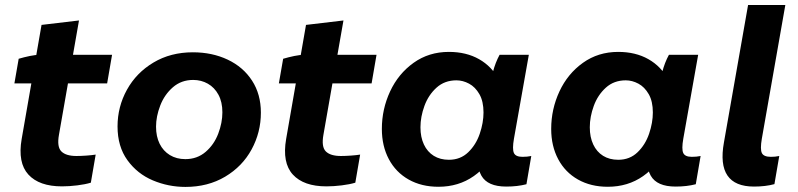

<svg xmlns="http://www.w3.org/2000/svg" viewBox="-20 -740 3203 771"><path d="M67 -181.8 146.8 -640 297.2 -657.8 216.8 -199Q208 -150.2 226.5 -131.9Q245 -113.6 286.8 -113.6Q304.4 -113.6 327 -115.2Q349.6 -116.8 364.2 -119.2L344.8 -6.4Q322.4 0.4 290.1 4.4Q257.8 8.4 229 8.4Q137.4 8.4 94 -39Q50.6 -86.4 67 -181.8ZM141 -520H430L410.2 -405H37.8L55 -504Q76.6 -510.4 99.8 -515.2Q123 -520 141 -520Z M452 -232.4Q452 -311.2 489.7 -379.5Q527.4 -447.8 596.3 -488.9Q665.2 -530 754.4 -530Q832 -530 894.3 -500.5Q956.6 -471 992.1 -416.3Q1027.6 -361.6 1027.6 -287.6Q1027.6 -208.6 990.4 -140.1Q953.2 -71.6 884.1 -30.5Q815 10.6 724.6 10.6Q656.2 10.6 593.9 -15.6Q531.6 -41.8 491.8 -96.6Q452 -151.4 452 -232.4ZM873 -288.8Q873 -330.4 857.2 -359.6Q841.4 -388.8 814.7 -403.9Q788 -419 755.8 -419Q708.2 -419 674.3 -389.6Q640.4 -360.2 623.5 -316.3Q606.6 -272.4 606.6 -231.2Q606.6 -192 621 -162.8Q635.4 -133.6 662.1 -117.3Q688.8 -101 724.2 -101Q771.8 -101 805.7 -130.1Q839.6 -159.2 856.3 -203.1Q873 -247 873 -288.8Z M1129 -181.8 1208.8 -640 1359.2 -657.8 1278.8 -199Q1270 -150.2 1288.5 -131.9Q1307 -113.6 1348.8 -113.6Q1366.4 -113.6 1389 -115.2Q1411.6 -116.8 1426.2 -119.2L1406.8 -6.4Q1384.4 0.4 1352.1 4.4Q1319.8 8.4 1291 8.4Q1199.4 8.4 1156 -39Q1112.6 -86.4 1129 -181.8ZM1203 -520H1492L1472.2 -405H1099.8L1117 -504Q1138.6 -510.4 1161.8 -515.2Q1185 -520 1203 -520Z M1903.2 -166.6 1922.4 -165.2 1954.2 -430.8Q1956.4 -438.8 1959.2 -450.2Q1969.2 -489 1986.2 -520H2103.6L2043.8 -182.8Q2036.6 -141.4 2043.6 -125.8Q2050.6 -110.2 2078.2 -110.2Q2097.6 -110.2 2113.4 -113.6L2094 -0.2Q2058 9.2 2012.8 9.2Q1938 9.2 1913.1 -34.6Q1888.2 -78.4 1903.2 -166.6ZM2009.8 -302.2Q2009.8 -219 1976.6 -147.3Q1943.4 -75.6 1882.4 -32.8Q1821.4 10 1740.6 10Q1672.6 10 1621.1 -19Q1569.6 -48 1541.5 -100.8Q1513.4 -153.6 1513.4 -222.2Q1513.4 -301.8 1546.5 -372.9Q1579.6 -444 1640.9 -487.8Q1702.2 -531.6 1782.4 -531.6Q1852.4 -531.6 1903.9 -502.3Q1955.4 -473 1982.6 -420.7Q2009.8 -368.4 2009.8 -302.2ZM1668.4 -228.8Q1668.4 -189.2 1682.3 -159.7Q1696.2 -130.2 1721.8 -114.3Q1747.4 -98.4 1782.6 -98.4Q1828.8 -98.4 1860.1 -128.5Q1891.4 -158.6 1906.5 -202.9Q1921.6 -247.2 1921.6 -288.4Q1921.6 -333.2 1905 -362Q1888.4 -390.8 1863.5 -404.1Q1838.6 -417.4 1812.8 -417.4Q1765.4 -417.4 1732.9 -388Q1700.4 -358.6 1684.4 -314.8Q1668.4 -271 1668.4 -228.8Z M2583.2 -166.6 2602.4 -165.2 2634.2 -430.8Q2636.4 -438.8 2639.2 -450.2Q2649.2 -489 2666.2 -520H2783.6L2723.8 -182.8Q2716.6 -141.4 2723.6 -125.8Q2730.6 -110.2 2758.2 -110.2Q2777.6 -110.2 2793.4 -113.6L2774 -0.2Q2738 9.2 2692.8 9.2Q2618 9.2 2593.1 -34.6Q2568.2 -78.4 2583.2 -166.6ZM2689.8 -302.2Q2689.8 -219 2656.6 -147.3Q2623.4 -75.6 2562.4 -32.8Q2501.4 10 2420.6 10Q2352.6 10 2301.1 -19Q2249.6 -48 2221.5 -100.8Q2193.4 -153.6 2193.4 -222.2Q2193.4 -301.8 2226.5 -372.9Q2259.6 -444 2320.9 -487.8Q2382.2 -531.6 2462.4 -531.6Q2532.4 -531.6 2583.9 -502.3Q2635.4 -473 2662.6 -420.7Q2689.8 -368.4 2689.8 -302.2ZM2348.4 -228.8Q2348.4 -189.2 2362.3 -159.7Q2376.2 -130.2 2401.8 -114.3Q2427.4 -98.4 2462.6 -98.4Q2508.8 -98.4 2540.1 -128.5Q2571.4 -158.6 2586.5 -202.9Q2601.6 -247.2 2601.6 -288.4Q2601.6 -333.2 2585 -362Q2568.4 -390.8 2543.5 -404.1Q2518.6 -417.4 2492.8 -417.4Q2445.4 -417.4 2412.9 -388Q2380.4 -358.6 2364.4 -314.8Q2348.4 -271 2348.4 -228.8Z M2887 -167.8 2984 -720H3133.6L3039.2 -182.8Q3032 -141 3039.3 -125.6Q3046.6 -110.2 3075.8 -110.2Q3093.4 -110.2 3109.2 -113.6L3089.8 -0.6Q3053.8 9.2 3007.8 9.2Q2931.6 9.2 2901.3 -35Q2871 -79.2 2887 -167.8Z"/></svg>

Font: Fixel Italic Variable 20240409 Display Thin
Style: Italic
Weight: 100
Italic angle: -10°
Designer: AlfaBravo + MacPaw
Foundry: Kyrylo Tkachov, Marchela Mozhyna, Serhii Makarenko, Maria Weinstein, Zakhar Kryvoshyya
Version: Version 1.211;Glyphs 3.2 (3225)